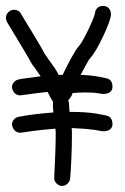

<svg xmlns="http://www.w3.org/2000/svg" viewBox="-20 -609 421 648"><path d="M224.6 -294.9Q223.6 -288.1 219.7 -282.7Q215.8 -277.3 210 -269.5Q212.9 -264.6 212.9 -258.8Q212.9 -256.8 213.4 -249Q213.9 -241.2 214.8 -231.4Q271.5 -231.4 304.7 -225.6Q337.9 -219.7 339.8 -218.8Q361.3 -213.9 359.4 -185.5Q354.5 -165 326.2 -166Q313.5 -168 297.9 -170.9Q269.5 -174.8 221.7 -176.8Q222.7 -171.9 222.7 -164.1Q222.7 -156.2 222.7 -147.5Q222.7 -130.9 222.2 -110.8Q221.7 -90.8 220.7 -70.8Q219.7 -50.8 218.8 -34.2Q217.8 -17.6 216.8 -7.8Q215.8 2.9 208 10.7Q200.2 18.6 188.5 18.6Q177.7 17.6 169.9 9.3Q162.1 1 163.1 -10.7Q165 -48.8 166.5 -88.4Q168 -127.9 168 -151.4Q168 -158.2 168 -163.6Q168 -168.9 167 -174.8Q144.5 -172.9 124 -170.9Q103.5 -168.9 87.4 -166.5Q71.3 -164.1 60.5 -162.6Q49.8 -161.1 47.9 -161.1Q38.1 -161.1 30.3 -168Q22.5 -174.8 20.5 -188.5Q20.5 -198.2 26.9 -205.6Q33.2 -212.9 43 -214.8Q43.9 -214.8 54.2 -216.8Q64.5 -218.8 80.6 -221.2Q96.7 -223.6 117.2 -225.6Q137.7 -227.5 160.2 -229.5Q159.2 -240.2 158.7 -248.5Q158.2 -256.8 159.2 -264.6Q150.4 -278.3 140.6 -298.8Q104.5 -294.9 78.1 -291Q51.8 -287.1 47.9 -287.1Q38.1 -287.1 30.3 -293.9Q22.5 -300.8 20.5 -314.5Q20.5 -324.2 26.9 -331.5Q33.2 -338.9 43 -340.8Q44.9 -341.8 65.9 -344.7Q86.9 -347.7 117.2 -351.6Q113.3 -357.4 108.9 -363.3Q104.5 -369.1 101.6 -374Q95.7 -381.8 90.8 -388.7Q85.9 -395.5 83 -401.4Q81.1 -405.3 72.8 -419.4Q64.5 -433.6 52.7 -453.1Q41 -472.7 27.8 -494.6Q14.6 -516.6 3.9 -534.2Q0 -541 0 -548.8Q0 -563.5 13.7 -572.3Q21.5 -576.2 27.3 -576.2Q43 -576.2 50.8 -562.5Q53.7 -557.6 65.4 -538.1Q77.1 -518.6 91.3 -495.6Q105.5 -472.7 117.2 -452.1Q128.9 -431.6 131.8 -425.8Q133.8 -423.8 137.7 -417.5Q141.6 -411.1 145.5 -406.2Q156.2 -391.6 164.6 -379.4Q172.9 -367.2 177.7 -356.4H191.4Q198.2 -371.1 206.1 -386.2Q213.9 -401.4 221.2 -414.6Q228.5 -427.7 234.9 -438Q241.2 -448.2 246.1 -453.1Q251 -458 259.8 -473.6Q268.6 -489.3 277.3 -507.3Q286.1 -525.4 293 -542Q299.8 -558.6 300.8 -565.4Q301.8 -576.2 309.6 -583Q317.4 -589.8 331.1 -588.9Q341.8 -587.9 348.1 -580.1Q354.5 -572.3 354.5 -558.6Q353.5 -547.9 345.7 -527.3Q337.9 -506.8 327.1 -484.4Q316.4 -461.9 305.2 -442.4Q293.9 -422.9 286.1 -415Q281.2 -410.2 272 -393.1Q262.7 -376 252 -356.4Q293 -354.5 315.4 -349.6Q337.9 -344.7 339.8 -344.7Q361.3 -339.8 359.4 -311.5Q354.5 -291 326.2 -292Q314.5 -293.9 298.8 -295.9Q285.2 -296.9 266.6 -296.9Q248 -296.9 224.6 -294.9Z"/></svg>

Font: Coming Soon
Style: Regular
Weight: 400
Designer: Dathan Boardman
Foundry: Open Window
Version: Version 1.000